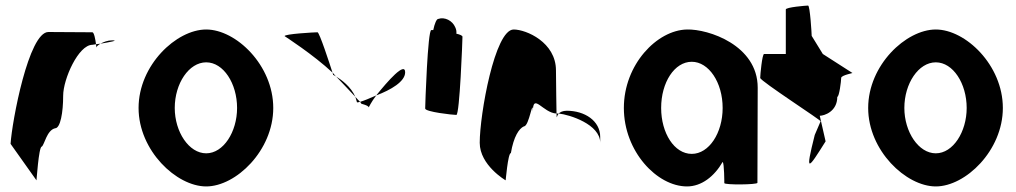

<svg xmlns="http://www.w3.org/2000/svg" viewBox="-20 -662 3650 690"><path d="M18 -145 111 -14C111 -6 119 -135 130 -135C140 -142 148 -194 178 -201C197 -201 207 -258 207 -318C207 -378 262 -501 312 -501C312 -501 317 -502 325 -503C323 -520 318 -546 312 -546C312 -546 207 -547 154 -547C83 -547 23 -225 18 -145ZM325 -503C326 -498 326 -494 326 -491C326 -494 332 -500 341 -505C335 -504 330 -504 325 -503ZM341 -505C371 -510 410 -517 383 -517C367 -517 352 -511 341 -505Z M478 -274C478 -121 614 8 721 8C828 8 962 -121 962 -274C962 -428 828 -556 721 -556C614 -556 478 -428 478 -274ZM608 -274C608 -362 659 -438 721 -438C783 -438 832 -362 832 -274C832 -188 783 -111 721 -111C659 -111 608 -188 608 -274Z M1003 -532C1003 -532 1107 -465 1175 -401C1165 -432 1128 -546 1121 -546C1111 -546 1000 -540 1003 -532ZM1175 -401C1177 -397 1177 -394 1177 -393C1177 -393 1182 -391 1188 -387C1183 -391 1180 -397 1175 -401ZM1188 -387C1215 -359 1240 -332 1257 -314C1241 -351 1206 -376 1188 -387ZM1257 -314C1259 -308 1261 -301 1263 -294C1266 -294 1270 -295 1274 -296C1270 -300 1264 -306 1257 -314ZM1274 -296C1277 -292 1279 -290 1278 -290C1272 -290 1305 -284 1305 -276C1305 -276 1314 -295 1332 -319C1307 -308 1288 -300 1274 -296ZM1332 -319C1385 -339 1436 -369 1436 -402C1436 -442 1373 -370 1332 -319Z M1508 -272C1508 -260 1607 -249 1620 -249C1632 -249 1642 -518 1642 -530C1642 -534 1633 -538 1620 -541C1621 -548 1620 -556 1616 -564C1606 -588 1578 -602 1555 -594C1549 -594 1542 -578 1537 -554H1530C1517 -554 1508 -284 1508 -272Z M1704 -149C1704 -68 1797 -14 1797 -14C1797 -6 1805 -112 1816 -112C1826 -171 1845 -200 1863 -208C1882 -208 1895 -314 1895 -261C1895 -331 1931 -256 1980 -254C1980 -281 1978 -346 1978 -409C1978 -510 1871 -556 1826 -556C1758 -556 1704 -250 1704 -149ZM1980 -254C1981 -246 1980 -242 1981 -241C1981 -237 1981 -246 1988 -254ZM1988 -254C2027 -250 2137 -215 2137 -149V-170C2137 -228 2081 -264 2017 -264C2002 -264 1993 -259 1988 -254Z M2222 -274C2222 -118 2341 8 2449 8C2501 8 2547 -28 2577 -80C2583 -76 2583 -4 2583 -4C2583 3 2702 2 2702 -5L2703 -347C2703 -500 2525 -558 2449 -556C2341 -554 2222 -430 2222 -274ZM2356 -274C2356 -366 2404 -440 2466 -440C2527 -440 2577 -366 2577 -274C2577 -184 2528 -109 2466 -109C2403 -109 2356 -184 2356 -274Z M2712 -382C2712 -371 2937 -226 2929 -226L2908 -177C2872 -34 2884 -54 2947 -154L2926 -246C2942 -246 2989 -261 2989 -314C2996 -314 3003 -371 3003 -382C3003 -392 3050 -400 3043 -400L2937 -468L2897 -533C2897 -540 2891 -642 2884 -642C2877 -642 2804 -636 2804 -628V-468H2726C2719 -468 2712 -392 2712 -382Z M3100 -274C3100 -121 3236 8 3343 8C3450 8 3584 -121 3584 -274C3584 -428 3450 -556 3343 -556C3236 -556 3100 -428 3100 -274ZM3230 -274C3230 -362 3281 -438 3343 -438C3405 -438 3454 -362 3454 -274C3454 -188 3405 -111 3343 -111C3281 -111 3230 -188 3230 -274Z"/></svg>

Font: Ampere
Style: SuCnd
Weight: 400
Version: Version 1